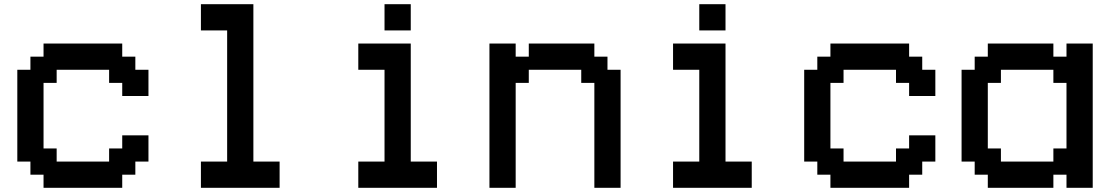

<svg xmlns="http://www.w3.org/2000/svg" viewBox="-20 -1020 5290 915"><path d="M187.5 -125V-187.5H125V-250H62.5V-687.5H125V-750H187.5V-812.5H562.5V-750H625V-687.5H687.5V-562.5H562.5V-625H500V-687.5H250V-625H187.5V-312.5H250V-250H500V-312.5H562.5V-375H687.5V-250H625V-187.5H562.5V-125Z M937.5 -125V-250H1062.5V-875H937.5V-1000H1187.5V-250H1312.5V-125Z M1687.5 -125V-250H1812.5V-687.5H1687.5V-812.5H1937.5V-250H2062.5V-125ZM1812.5 -875V-1000H1937.5V-875Z M2312.5 -125V-812.5H2437.5V-750H2500V-812.5H2812.5V-750H2875V-687.5H2937.5V-125H2812.5V-625H2750V-687.5H2500V-625H2437.5V-125Z M3187.5 -125V-250H3312.5V-687.5H3187.5V-812.5H3437.5V-250H3562.5V-125ZM3312.5 -875V-1000H3437.5V-875Z M3937.5 -125V-187.5H3875V-250H3812.5V-687.5H3875V-750H3937.5V-812.5H4312.5V-750H4375V-687.5H4437.5V-562.5H4312.5V-625H4250V-687.5H4000V-625H3937.5V-312.5H4000V-250H4250V-312.5H4312.5V-375H4437.5V-250H4375V-187.5H4312.5V-125Z M5000 -250V-312.5H5062.5V-625H5000V-687.5H4750V-625H4687.5V-312.5H4750V-250ZM4687.5 -125V-187.5H4625V-250H4562.5V-687.5H4625V-750H4687.5V-812.5H5000V-750H5062.5V-812.5H5187.5V-125H5062.5V-187.5H5000V-125Z"/></svg>

Font: Better VCR
Style: Regular
Weight: 400
Designer: artdzyk
Foundry: https://fontstruct.com
Version: Version 1.0